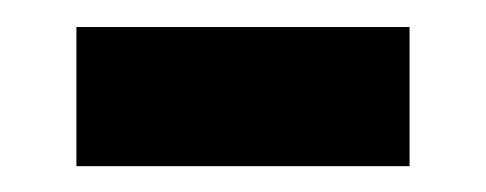

<svg xmlns="http://www.w3.org/2000/svg" viewBox="-20 -333 367 145"><path d="M37.7 -207.5V-312.6H289.3V-207.5Z"/></svg>

Font: Noto Serif Telugu
Style: Regular
Weight: 400
Designer: Jelle Bosma - Monotype Design Team
Foundry: Monotype Imaging Inc.
Version: Version 2.003